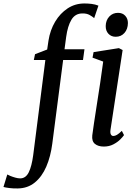

<svg xmlns="http://www.w3.org/2000/svg" viewBox="-136 -835 793 1107"><path d="M143.5 -600.5Q153 -661.5 182 -710Q211 -758.5 254.2 -786.8Q297.5 -815 350.5 -815Q371.5 -815 392 -812.5Q412.5 -810 431.5 -802.5L407 -730.5Q397.5 -739 380.8 -748.5Q364 -758 339 -757.5Q297.5 -757.5 275.8 -721.2Q254 -685 245.5 -622L236 -551H351L342.5 -489H228L165.5 -7Q156 67.5 131 125.5Q106 183.5 64.8 217.2Q23.5 251 -34.5 251.5Q-59 252 -81.5 249.2Q-104 246.5 -116 243L-94 171Q-90.5 173.5 -77.2 179Q-64 184.5 -48 189Q-32 193.5 -20 193.5Q12.5 193.5 29.8 158.5Q47 123.5 55.5 59L125.5 -489H59L66 -522.5L136 -549.5ZM462.5 10Q430 10 411.2 -5.5Q392.5 -21 396 -54.5Q398.5 -77.5 405.8 -124.2Q413 -171 422.2 -231Q431.5 -291 441.5 -356Q451.5 -421 459 -480L397.5 -502.5L403.5 -534.5L549.5 -557.5L571 -546.5L501 -86Q498.5 -68 503.5 -59.5Q508.5 -51 517 -51Q527 -51 538.2 -57.5Q549.5 -64 566.5 -80.5L579 -56Q573 -47 557.5 -31.2Q542 -15.5 517.8 -2.8Q493.5 10 462.5 10ZM531 -623Q505.5 -623 489.2 -640.2Q473 -657.5 473.5 -685Q474 -718 494 -739.5Q514 -761 544.5 -761Q570.5 -761 586 -744.2Q601.5 -727.5 601.5 -702Q601 -667 581.5 -645Q562 -623 531 -623Z"/></svg>

Font: Merriweather Text Regular
Style: Italic
Weight: 400
Italic angle: -7.8°
Designer: Eben Sorkin
Foundry: Eben Sorkin
Version: Version 2.100; ttfautohint (v1.7.19-72a1) -l 8 -r 50 -G 200 